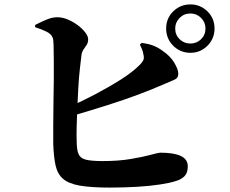

<svg xmlns="http://www.w3.org/2000/svg" viewBox="-20 -826 1040 869"><path d="M842 -587Q796 -587 764 -619Q732 -651 732 -697Q732 -743 764 -774.5Q796 -806 842 -806Q887 -806 919 -774.5Q951 -743 951 -697Q951 -651 919 -619Q887 -587 842 -587ZM477 23Q391 23 340.5 14Q290 5 265 -17Q240 -39 231.5 -77.5Q223 -116 221 -174Q221 -213 221 -261.5Q221 -310 222 -362Q223 -414 223.5 -463Q224 -512 223.5 -553Q223 -594 222.5 -621.5Q222 -649 218 -656Q212 -672 191 -682.5Q170 -693 139 -703V-713Q158 -723 186.5 -735.5Q215 -748 238 -748Q263 -748 287.5 -737.5Q312 -727 332.5 -711.5Q353 -696 366 -679Q379 -662 379 -648Q379 -634 373 -624Q367 -614 359.5 -604Q352 -594 349 -579Q346 -554 341.5 -514.5Q337 -475 334.5 -430Q332 -385 330 -339Q328 -293 327 -254Q326 -215 327 -189Q327 -150 335 -130Q343 -110 368 -103.5Q393 -97 445 -97Q517 -97 572.5 -106.5Q628 -116 663 -125.5Q698 -135 705 -135Q767 -135 798.5 -120Q830 -105 830 -73Q830 -44 815.5 -29Q801 -14 777 -7Q750 2 704 9Q658 16 600 19.5Q542 23 477 23ZM284 -338Q348 -366 411.5 -399.5Q475 -433 528.5 -467Q582 -501 614 -534Q625 -545 629 -554.5Q633 -564 629 -580Q627 -594 621.5 -606Q616 -618 613 -624L622 -632Q651 -628 672.5 -620Q694 -612 716 -596Q752 -571 769.5 -541Q787 -511 787 -492Q787 -472 768 -464.5Q749 -457 720 -444Q670 -422 606 -398Q542 -374 464.5 -349.5Q387 -325 298 -299ZM842 -629Q870 -629 890 -648.5Q910 -668 910 -697Q910 -725 890 -745Q870 -765 842 -765Q813 -765 793 -745Q773 -725 773 -697Q773 -668 793 -648.5Q813 -629 842 -629Z"/></svg>

Font: Noto Serif JP ExtraLight ExtraBold
Style: Regular
Weight: 800
Version: Version 2.003-H1;hotconv 1.1.1;makeotfexe 2.6.0